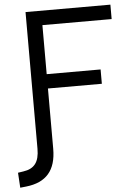

<svg xmlns="http://www.w3.org/2000/svg" viewBox="-83 -739 730 1017"><g transform="rotate(-5 282.0 -231.0)"><path d="M-17.1 231 15.1 227.5C121.6 215.8 174.8 155.8 174.8 40.5V-279.8H461.4V-356H174.8V-616.7H543V-693.4H91.8V33.7C91.8 104.5 65.4 138.2 6.8 146.5L-22 150.9Z"/></g></svg>

Font: Cascadia Code SemiLight
Style: Regular
Weight: 350
Monospace: yes
Designer: Aaron Bell
Foundry: Saja Typeworks
Version: Version 2404.023